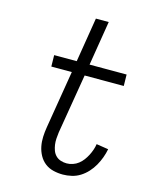

<svg xmlns="http://www.w3.org/2000/svg" viewBox="-112 -812 724 896"><g transform="rotate(15 250.0 -363.5)"><path d="M278 8Q254 8 231.5 2.5Q209 -3 191.5 -16.5Q174 -30 163 -50Q152 -70 147.5 -92.5Q143 -115 144 -138.5Q145 -162 149 -186L195 -465H96L95 -520H204L239 -735H301L266 -520H445L446 -465H257L209 -177Q207 -162 206 -147Q205 -132 207 -117.5Q209 -103 214 -89.5Q219 -76 229 -66Q239 -56 253 -51.5Q267 -47 282 -47Q296 -47 311 -52Q326 -57 338 -66.5Q350 -76 359 -88Q368 -100 375 -113.5Q382 -127 387 -141.5Q392 -156 394 -170L452 -161Q448 -140 440.5 -119.5Q433 -99 422 -79.5Q411 -60 395.5 -43Q380 -26 361 -14Q342 -2 320 3Q298 8 278 8Z"/></g></svg>

Font: Iosevka Light
Style: Italic
Weight: 300
Italic angle: -9°
Monospace: yes
Designer: Belleve Invis
Foundry: Belleve Invis
Version: Version 32.5.0; ttfautohint (v1.8.4)